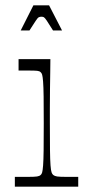

<svg xmlns="http://www.w3.org/2000/svg" viewBox="-20 -704 333 724"><path d="M36 0V-37Q50 -37 62 -37Q74 -37 82 -37Q110 -37 119.5 -38.5Q129 -40 133 -44Q137 -47 139 -54Q141 -61 142.5 -80Q144 -99 144.5 -137Q145 -175 145 -239Q145 -303 144.5 -340Q144 -377 142.5 -396Q141 -415 139 -422Q137 -429 133 -432Q129 -436 120 -437Q111 -438 87 -438Q79 -438 70 -438Q61 -438 50 -438V-481H170Q170 -468 169.5 -436Q169 -404 168.5 -365.5Q168 -327 168 -293.5Q168 -260 168 -242Q168 -177 168.5 -138.5Q169 -100 170.5 -80.5Q172 -61 174.5 -54Q177 -47 181 -44Q186 -40 195.5 -38.5Q205 -37 234 -37Q242 -37 252 -37Q262 -37 275 -37V0ZM58 -589 106 -684H165L214 -589H180Q164 -615 156.5 -626Q149 -637 145.5 -639Q142 -641 136 -641Q131 -641 126.5 -639Q122 -637 115 -626Q108 -615 91 -589Z"/></svg>

Font: Ojuju Light
Style: Regular
Weight: 300
Designer: Chisaokwu Joboson, Mirko Velimirovic
Foundry: Udi Foundry
Version: Version 1.000